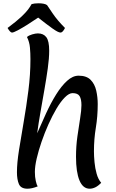

<svg xmlns="http://www.w3.org/2000/svg" viewBox="-20 -1140 704 1167"><path d="M147 7Q107 7 95 -21Q83 -49 83 -93Q83 -149 95.5 -228Q108 -307 124 -399Q140 -491 152.5 -589Q165 -687 165 -780Q165 -816 162 -850.5Q159 -885 144 -915Q155 -925 175.5 -931Q196 -937 210 -937Q244 -937 261.5 -914Q279 -891 279 -832Q279 -786 270.5 -725Q262 -664 250 -595.5Q238 -527 226 -458.5Q214 -390 206 -330Q232 -390 260.5 -452Q289 -514 321 -565.5Q353 -617 387.5 -648.5Q422 -680 458 -680Q506 -680 531 -654.5Q556 -629 565 -589Q574 -549 574 -507Q574 -433 562.5 -363.5Q551 -294 551 -220Q551 -191 554.5 -154Q558 -117 567.5 -83.5Q577 -50 595 -29Q577 -10 559.5 -1.5Q542 7 525 7Q484 7 463 -43.5Q442 -94 442 -187Q442 -251 450.5 -311Q459 -371 467 -420.5Q475 -470 475 -501Q475 -537 464 -555.5Q453 -574 421 -574Q400 -574 374.5 -548.5Q349 -523 323.5 -480Q298 -437 274.5 -384.5Q251 -332 232.5 -278Q214 -224 203 -176.5Q192 -129 192 -95Q192 -64 197.5 -40Q203 -16 209 -7Q191 0 175.5 3.5Q160 7 147 7ZM53 -942Q42 -942 26 -970Q81 -1011 109 -1037.5Q137 -1064 150.5 -1082Q164 -1100 172 -1115Q189 -1120 215 -1120Q230 -1120 244 -1117.5Q258 -1115 266 -1109Q273 -1099 300.5 -1058Q328 -1017 375 -970Q361 -942 348 -942Q334 -942 299.5 -966.5Q265 -991 212 -1033Q180 -1011 146.5 -990Q113 -969 87.5 -955.5Q62 -942 53 -942Z"/></svg>

Font: Paprika
Style: Regular
Weight: 400
Designer: Eduardo Rodriguez Tunni
Foundry: Eduardo Rodriguez Tunni
Version: Version 1.010; ttfautohint (v1.8.3)